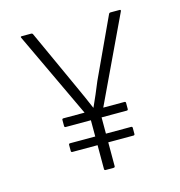

<svg xmlns="http://www.w3.org/2000/svg" viewBox="-99 -744 783 833"><g transform="rotate(-15 292.0 -327.5)"><path d="M155 -113Q149 -113 149 -119V-146Q149 -152 155 -152H268V-225H155Q149 -225 149 -231V-258Q149 -264 155 -264H250L69 -648Q65 -655 73 -655H115Q120 -655 122 -651L246 -379Q258 -353 269.5 -327Q281 -301 292 -275H293Q305 -301 316.5 -328Q328 -355 339 -382L464 -651Q466 -655 471 -655H512Q519 -655 516 -648L334 -264H429Q435 -264 435 -258V-231Q435 -225 429 -225H316V-152H429Q435 -152 435 -146V-119Q435 -113 429 -113H316V-6Q316 0 309 0H274Q268 0 268 -6V-113Z"/></g></svg>

Font: Sofia Sans Semi Condensed Light
Style: Regular
Weight: 300
Designer: Botio Nikoltchev, Ani Petrova
Foundry: lettersoup
Version: Version 4.100; ttfautohint (v1.8.4.7-5d5b)